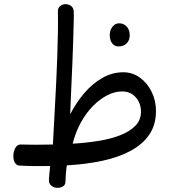

<svg xmlns="http://www.w3.org/2000/svg" viewBox="-20 -795 837 922"><path d="M294 81Q293 94 281.5 100.5Q270 107 256 107Q240 107 227 97Q214 87 215 67Q216 51 217.5 34.5Q219 18 221 2Q182 3 144.5 2.5Q107 2 72 0Q60 -1 53 -11.5Q46 -22 44.5 -37Q43 -52 46.5 -66.5Q50 -81 58 -91Q66 -101 79 -101Q114 -100 153.5 -100Q193 -100 234 -101Q236 -136 238.5 -183.5Q241 -231 244 -287Q247 -343 250 -402.5Q253 -462 255 -522Q257 -582 258 -638Q259 -694 258 -742Q258 -758 269.5 -766.5Q281 -775 295 -775Q309 -775 321 -766.5Q333 -758 334 -740Q335 -727 334 -690.5Q333 -654 331.5 -602Q330 -550 327.5 -489Q325 -428 322 -365.5Q319 -303 317 -246Q345 -301 384 -347Q423 -393 471 -420.5Q519 -448 572 -448Q616 -448 651.5 -422.5Q687 -397 708 -354.5Q729 -312 729 -262Q729 -195 696.5 -148Q664 -101 606 -70Q548 -39 470 -22.5Q392 -6 301 -1Q298 18 296.5 39Q295 60 294 81ZM329 -105Q395 -109 454 -118.5Q513 -128 558.5 -146Q604 -164 630.5 -191.5Q657 -219 657 -259Q657 -285 646 -307Q635 -329 615 -342.5Q595 -356 567 -356Q531 -356 495 -337.5Q459 -319 426.5 -286Q394 -253 368.5 -207Q343 -161 329 -105ZM549 -572Q535 -572 525.5 -580Q516 -588 511.5 -600Q507 -612 507 -625Q507 -650 520 -666.5Q533 -683 551 -683Q569 -683 580.5 -674.5Q592 -666 597.5 -653.5Q603 -641 603 -627Q603 -600 587.5 -586Q572 -572 549 -572Z"/></svg>

Font: Playpen Sans Arabic
Style: Regular
Weight: 400
Designer: Azza Alameddine, Laura Meseguer, Veronika Burian, José Scaglione
Foundry: TypeTogether
Version: Version 2.000